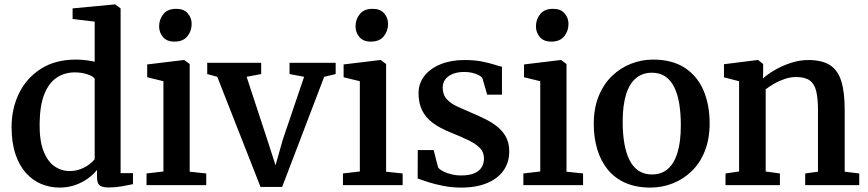

<svg xmlns="http://www.w3.org/2000/svg" viewBox="-20 -839 3934 870"><path d="M250 11Q206.5 11 167.2 -5.2Q128 -21.5 97.8 -55Q67.5 -88.5 50 -140.5Q32.5 -192.5 32.5 -263.5Q32.5 -347.5 66.5 -416.8Q100.5 -486 165.8 -527.5Q231 -569 324 -569Q347.5 -569 369 -566.2Q390.5 -563.5 409 -559.5V-741L309 -753V-801L499 -819H502L526.5 -801V-54.5H582.5V-4.5Q562 0 532.2 5.2Q502.5 10.5 472.5 10.5Q446.5 10.5 433 2Q419.5 -6.5 419.5 -38.5V-69Q403 -48 377.2 -29.5Q351.5 -11 319.2 0Q287 11 250 11ZM295.5 -64Q322 -64 344.2 -72.5Q366.5 -81 383 -93.2Q399.5 -105.5 409 -117.5V-482.5Q401.5 -494 375.2 -502.5Q349 -511 318.5 -511Q274 -511 238.2 -488Q202.5 -465 181.5 -414Q160.5 -363 159.5 -279Q158.5 -202.5 177 -155Q195.5 -107.5 226.5 -85.8Q257.5 -64 295.5 -64Z M644 0V-53L720.5 -62V-471L647 -489V-547L812.5 -567H815L839.5 -549V-61L914.5 -53V0ZM770 -650.5Q736 -650.5 718.5 -671.2Q701 -692 701 -719.5Q701 -751 720.2 -775Q739.5 -799 778 -799H779Q813 -799 830.8 -778.5Q848.5 -758 848.5 -730.5Q848.5 -699 829.2 -674.8Q810 -650.5 771 -650.5Z M1160.5 8 964.5 -491 919 -503.5V-554.5H1163.5V-503.5L1097.5 -491L1190.5 -208L1228.5 -90L1261 -205L1358 -491L1292 -503.5V-554.5H1501V-503.5L1449 -491L1258.5 8Z M1534 0V-53L1610.5 -62V-471L1537 -489V-547L1702.5 -567H1705L1729.5 -549V-61L1804.5 -53V0ZM1660 -650.5Q1626 -650.5 1608.5 -671.2Q1591 -692 1591 -719.5Q1591 -751 1610.2 -775Q1629.5 -799 1668 -799H1669Q1703 -799 1720.8 -778.5Q1738.5 -758 1738.5 -730.5Q1738.5 -699 1719.2 -674.8Q1700 -650.5 1661 -650.5Z M2069.5 11Q2028.5 11 1989.8 3.5Q1951 -4 1920.5 -13.8Q1890 -23.5 1872.5 -30L1873 -159H1945L1965 -81Q1970.5 -72 1986.5 -63.5Q2002.5 -55 2024.2 -49.5Q2046 -44 2069 -44Q2106 -44 2129 -53.8Q2152 -63.5 2162.5 -81Q2173 -98.5 2173 -121.5Q2173 -149.5 2154.5 -168.5Q2136 -187.5 2101.8 -204Q2067.5 -220.5 2020 -239.5Q1973 -258.5 1941 -282.2Q1909 -306 1892.8 -338.8Q1876.5 -371.5 1876.5 -416.5Q1876.5 -461 1903 -495Q1929.5 -529 1976.8 -548Q2024 -567 2084 -567Q2129.5 -567 2162.5 -560.5Q2195.5 -554 2218.2 -546.8Q2241 -539.5 2254.5 -536.5V-410H2187.5L2166 -484.5Q2161.5 -492 2149.2 -498.5Q2137 -505 2120 -509Q2103 -513 2083.5 -513Q2054 -513 2032 -504.2Q2010 -495.5 1998 -479.8Q1986 -464 1986 -442.5Q1986 -409.5 2004.5 -389.5Q2023 -369.5 2052.8 -356Q2082.5 -342.5 2115 -328.5Q2147.5 -315 2178.2 -299.8Q2209 -284.5 2233.8 -264.8Q2258.5 -245 2273 -217.8Q2287.5 -190.5 2287.5 -152.5Q2287.5 -104.5 2262.5 -67.8Q2237.5 -31 2188.5 -10Q2139.5 11 2069.5 11Z M2351.5 0V-53L2428 -62V-471L2354.5 -489V-547L2520 -567H2522.5L2547 -549V-61L2622 -53V0ZM2477.5 -650.5Q2443.5 -650.5 2426 -671.2Q2408.5 -692 2408.5 -719.5Q2408.5 -751 2427.8 -775Q2447 -799 2485.5 -799H2486.5Q2520.5 -799 2538.2 -778.5Q2556 -758 2556 -730.5Q2556 -699 2536.8 -674.8Q2517.5 -650.5 2478.5 -650.5Z M2670.5 -277.5Q2670.5 -349 2692.8 -403.5Q2715 -458 2753.2 -494.8Q2791.5 -531.5 2839.5 -550.2Q2887.5 -569 2939 -569Q3025.5 -569 3082.5 -532Q3139.5 -495 3167.5 -429.8Q3195.5 -364.5 3195.5 -280.5Q3195.5 -208.5 3173.5 -153.8Q3151.5 -99 3113.2 -62.5Q3075 -26 3027 -7.5Q2979 11 2927 11Q2862.5 11 2814.2 -10.2Q2766 -31.5 2734.2 -70.2Q2702.5 -109 2686.5 -161.8Q2670.5 -214.5 2670.5 -277.5ZM2934.5 -48.5Q2976.5 -48.5 3005.5 -73Q3034.5 -97.5 3049.8 -147Q3065 -196.5 3065 -271.5Q3065 -324.5 3058 -368Q3051 -411.5 3035.5 -443.2Q3020 -475 2995 -492.2Q2970 -509.5 2934 -509.5Q2892 -509.5 2862.2 -485.2Q2832.5 -461 2817 -411.5Q2801.5 -362 2801.5 -286.5Q2801.5 -233.5 2809 -189.8Q2816.5 -146 2832.2 -114.2Q2848 -82.5 2873.2 -65.5Q2898.5 -48.5 2934.5 -48.5Z M3329 -62V-471L3260.5 -488.5V-548L3412 -567H3415.5L3438 -549V-508.5L3437 -483.5Q3458.5 -503 3491.8 -522.2Q3525 -541.5 3564.2 -554.2Q3603.5 -567 3643 -567Q3705 -567 3741 -543.8Q3777 -520.5 3792.2 -470.8Q3807.5 -421 3807.5 -341.5V-61L3873.5 -53V0H3628.5V-53L3686.5 -61V-340Q3686.5 -392.5 3678.5 -425.8Q3670.5 -459 3649 -474.5Q3627.5 -490 3587.5 -490Q3562 -490 3536.5 -481.5Q3511 -473 3488.5 -460Q3466 -447 3449.5 -434.5V-62L3514 -53V0H3267.5V-53Z"/></svg>

Font: Merriweather 20pt SemiBold
Style: Regular
Weight: 600
Version: Version 2.100